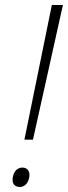

<svg xmlns="http://www.w3.org/2000/svg" viewBox="-20 -734 270 763"><path d="M77 -179H111L230 -714H186ZM59 9C84 9 97 -17 97 -39C97 -55 88 -68 69 -68C42 -68 30 -42 30 -19C30 -1 41 9 59 9Z"/></svg>

Font: Noto Sans ExtraLight
Style: Italic
Weight: 200
Italic angle: -12°
Designer: Monotype Design Team
Foundry: Monotype Imaging Inc.
Version: Version 2.013